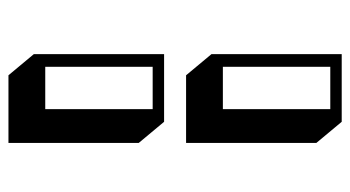

<svg xmlns="http://www.w3.org/2000/svg" viewBox="-207 -561 828 454"><g transform="rotate(90 207.0 -334.0)"><path d="M318 60H158L108 0V-308H268L318 -248ZM138 -27H238V-281H138ZM318 -360H158L108 -420V-728H268L318 -668ZM138 -447H238V-701H138Z"/></g></svg>

Font: Ewert
Style: Regular
Weight: 400
Designer: Johan Kallas, Mihkel Virkus
Foundry: Johan Kallas, Mihkel Virkus
Version: Version 1.001